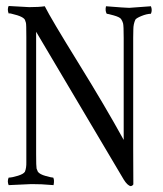

<svg xmlns="http://www.w3.org/2000/svg" viewBox="-20 -656 552 651"><path d="M432.1 -556.2 431.6 -527.8V-156.2Q431.6 -62 432.1 -30.8Q429.2 -25.9 423.3 -24.9Q412.1 -26.9 399.4 -47.4L102.5 -548.3V-133.3Q102.5 -91.3 104 -84.5L108.4 -73.7Q114.7 -64.9 135 -59.3Q155.3 -53.7 160.6 -53.7Q165 -45.4 161.6 -28.3Q115.2 -32.2 91.8 -31.7H84L9.3 -28.3Q3.9 -41.5 9.3 -53.7Q22 -54.2 40.8 -60.1Q59.6 -65.9 64.5 -73.7Q69.8 -86.9 69.3 -106V-530.3Q69.3 -574.2 67.9 -578.6Q66.4 -583 65.4 -586.4Q62.5 -599.6 19.5 -609.4Q13.7 -611.3 9.3 -610.4Q3.9 -624.5 9.3 -635.7L79.1 -631.8Q111.8 -631.8 131.8 -634.8Q152.8 -592.8 245.1 -443.6Q337.4 -294.4 399.4 -181.6V-526.9Q399.4 -569.3 397.2 -577.1Q395 -585 390.4 -591.6Q385.7 -598.1 365.5 -603.8Q345.2 -609.4 341.8 -609.4Q335.9 -619.6 339.4 -634.8Q406.7 -629.4 418 -629.4L491.7 -634.8Q497.1 -621.6 491.7 -609.4Q477.1 -608.9 459.7 -601.8Q442.4 -594.7 439 -589.4Q432.1 -574.2 432.1 -556.2Z"/></svg>

Font: AMoshref-Thulth
Style: Regular
Weight: 400
Designer: Ali Moshref
Foundry: Ali Moshref
Version: Version 0.1